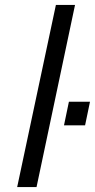

<svg xmlns="http://www.w3.org/2000/svg" viewBox="-20 -763 387 783"><path d="M50 0 208 -743H286L129 0ZM241 -252 261 -348H347L327 -252Z"/></svg>

Font: Saira Expanded
Style: Italic
Weight: 400
Width: 7
Italic angle: -12°
Designer: Hector Gatti with collaboration of the Omnibus-Type team
Foundry: Omnibus-Type
Version: Version 1.101